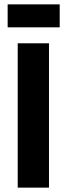

<svg xmlns="http://www.w3.org/2000/svg" viewBox="-20 -858 306 878"><path d="M61 0V-660H204V0ZM15 -733V-838H253V-733Z"/></svg>

Font: Bricolage Grotesque 24pt SemiCondensed
Style: Bold
Weight: 700
Width: 4
Designer: Mathieu Triay
Foundry: Atelier Triay
Version: Version 1.001;gftools[0.9.33.dev8+g029e19f]